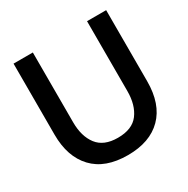

<svg xmlns="http://www.w3.org/2000/svg" viewBox="-154 -797 929 948"><g transform="rotate(-30 310.0 -323.0)"><path d="M310 14Q181 14 113.5 -57.5Q46 -129 46 -255V-660H156V-262Q156 -182 193 -133.5Q230 -85 310 -85Q392 -85 428.5 -133.5Q465 -182 465 -262V-660H574V-255Q574 -125 505 -55.5Q436 14 310 14Z"/></g></svg>

Font: Bricolage Grotesque 48pt Medium
Style: Regular
Weight: 500
Designer: Mathieu Triay
Foundry: Atelier Triay
Version: Version 1.000; ttfautohint (v1.8.4.7-5d5b);gftools[0.9.32]